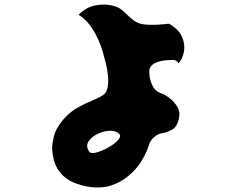

<svg xmlns="http://www.w3.org/2000/svg" viewBox="-20 -802 1040 858"><path d="M735 -696Q779 -671 793.5 -637Q808 -603 802 -571Q796 -539 778 -519Q777 -521 771.5 -527Q766 -533 756 -534Q716 -534 694 -528Q672 -522 662.5 -513.5Q653 -505 650 -499Q646 -490 648 -466Q650 -442 662 -418Q674 -394 700 -385Q718 -379 738.5 -363Q759 -347 772.5 -324.5Q786 -302 780 -275Q772 -235 749 -222.5Q726 -210 705 -207Q685 -204 668 -188.5Q651 -173 646 -156Q639 -129 615 -87Q591 -45 549 -12Q518 13 477.5 26.5Q437 40 386 34Q345 29 306.5 12.5Q268 -4 242.5 -39.5Q217 -75 213 -137Q212 -155 220.5 -191.5Q229 -228 263 -268Q292 -302 327.5 -321.5Q363 -341 394 -353.5Q425 -366 442 -378Q457 -389 461 -412Q465 -435 462.5 -463Q460 -491 453 -519Q446 -547 439.5 -569Q433 -591 429 -601Q423 -618 410.5 -643Q398 -668 378.5 -693.5Q359 -719 331 -736Q366 -770 404 -777.5Q442 -785 473 -779Q504 -773 517 -763Q532 -753 546.5 -738Q561 -723 578 -710.5Q595 -698 616 -694Q634 -691 658.5 -691Q683 -691 704.5 -693Q726 -695 735 -696ZM379 -124Q385 -114 408.5 -120Q432 -126 457 -139Q478 -150 494 -163Q510 -176 515.5 -188Q521 -200 508 -208Q492 -219 468 -217.5Q444 -216 421 -206Q393 -194 377 -172Q361 -150 379 -124Z"/></svg>

Font: Potta One
Style: Regular
Weight: 400
Designer: 108,108go
Foundry: Font Zone 108
Version: Version 1.000